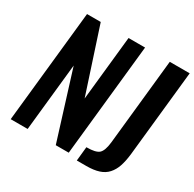

<svg xmlns="http://www.w3.org/2000/svg" viewBox="-176 -998 1217 1203"><g transform="rotate(30 432.5 -396.5)"><path d="M524.4 17.1 534.7 -85Q536.1 -85 537.6 -85Q600.6 -85 624 -104.5Q647.9 -125 654.8 -189L719.7 -809.6H863.8L798.3 -185.1Q792 -131.8 779.5 -95.5Q767.1 -59.1 743.7 -33Q720.2 -6.8 683.3 5.1Q646.5 17.1 593.3 17.1ZM36.1 0 121.1 -809.6H220.2L372.6 -343.8L421.4 -809.6H541L456.1 0H362.3L210 -488.3L158.7 0Z"/></g></svg>

Font: Oswald
Style: Medium
Weight: 500
Designer: Vernon Adams
Foundry: Vernon Adams
Version: 3.0; ttfautohint (v0.94.23-7a4d-dirty) -l 8 -r 50 -G 150 -x 